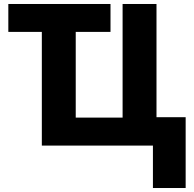

<svg xmlns="http://www.w3.org/2000/svg" viewBox="-20 -734 976 968"><path d="M916 213.9V-143.1H769V-713.9H598.1V-141.1H361.8V-573.2H537.1V-713.9H22V-573.2H190.9V0H751V213.9Z"/></svg>

Font: Noto Reveo Sans
Style: Regular
Weight: 800
Designer: Monotype Design Team
Foundry: Monotype Imaging Inc.
Version: Version 2.007